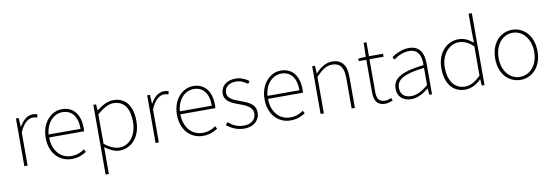

<svg xmlns="http://www.w3.org/2000/svg" viewBox="-69 -1320 6017 2089"><g transform="rotate(-10 2940.0 -275.5)"><path d="M105 0H141V-364C182 -468 240 -505 287 -505C308 -505 317 -503 334 -496L343 -529C325 -538 310 -540 292 -540C229 -540 178 -492 143 -428H141L135 -527H105Z M628 13C706 13 751 -13 791 -37L775 -68C735 -39 690 -20 630 -20C506 -20 425 -122 425 -261H811C813 -274 813 -286 813 -297C813 -453 736 -540 614 -540C497 -540 387 -434 387 -262C387 -90 495 13 628 13ZM425 -294C436 -427 520 -507 614 -507C713 -507 778 -437 778 -294Z M996 -416C1063 -474 1122 -507 1176 -507C1305 -507 1353 -405 1353 -271C1353 -124 1272 -20 1160 -20C1118 -20 1058 -39 996 -91ZM960 243H996V-53C1052 -11 1107 13 1157 13C1283 13 1391 -92 1391 -271C1391 -434 1322 -540 1179 -540C1113 -540 1050 -500 998 -459H996L990 -527H960Z M1555 0H1591V-364C1632 -468 1690 -505 1737 -505C1758 -505 1767 -503 1784 -496L1793 -529C1775 -538 1760 -540 1742 -540C1679 -540 1628 -492 1593 -428H1591L1585 -527H1555Z M2078 13C2156 13 2201 -13 2241 -37L2225 -68C2185 -39 2140 -20 2080 -20C1956 -20 1875 -122 1875 -261H2261C2263 -274 2263 -286 2263 -297C2263 -453 2186 -540 2064 -540C1947 -540 1837 -434 1837 -262C1837 -90 1945 13 2078 13ZM1875 -294C1886 -427 1970 -507 2064 -507C2163 -507 2228 -437 2228 -294Z M2534 13C2645 13 2706 -55 2706 -133C2706 -236 2615 -262 2531 -294C2468 -318 2404 -342 2404 -405C2404 -457 2443 -507 2530 -507C2585 -507 2623 -485 2658 -459L2679 -486C2641 -518 2585 -540 2533 -540C2424 -540 2367 -476 2367 -403C2367 -312 2457 -282 2537 -253C2599 -231 2669 -200 2669 -131C2669 -71 2624 -20 2536 -20C2458 -20 2409 -50 2365 -88L2342 -59C2389 -20 2455 13 2534 13Z M3046 13C3124 13 3169 -13 3209 -37L3193 -68C3153 -39 3108 -20 3048 -20C2924 -20 2843 -122 2843 -261H3229C3231 -274 3231 -286 3231 -297C3231 -453 3154 -540 3032 -540C2915 -540 2805 -434 2805 -262C2805 -90 2913 13 3046 13ZM2843 -294C2854 -427 2938 -507 3032 -507C3131 -507 3196 -437 3196 -294Z M3378 0H3414V-403C3481 -472 3529 -507 3594 -507C3684 -507 3721 -450 3721 -334V0H3757V-339C3757 -475 3706 -540 3598 -540C3525 -540 3470 -498 3416 -443H3414L3408 -527H3378Z M4094 13C4112 13 4145 4 4176 -7L4164 -37C4145 -28 4117 -20 4097 -20C4020 -20 4005 -67 4005 -135V-494H4161V-527H4005V-681H3974L3970 -527L3886 -522V-494H3970V-140C3970 -48 3996 13 4094 13Z M4381 13C4451 13 4517 -26 4571 -70H4574L4579 0H4609V-341C4609 -448 4571 -540 4447 -540C4361 -540 4288 -496 4255 -472L4273 -443C4307 -470 4370 -507 4445 -507C4554 -507 4576 -414 4573 -329C4336 -302 4229 -247 4229 -130C4229 -30 4299 13 4381 13ZM4384 -20C4320 -20 4266 -50 4266 -131C4266 -220 4344 -273 4573 -298V-109C4504 -50 4447 -20 4384 -20Z M4976 13C5049 13 5108 -26 5152 -70H5154L5159 0H5189V-794H5153V-573L5156 -474C5102 -516 5058 -540 4994 -540C4866 -540 4758 -432 4758 -262C4758 -84 4844 13 4976 13ZM4979 -20C4862 -20 4796 -118 4796 -262C4796 -398 4881 -507 4992 -507C5047 -507 5095 -487 5153 -435V-111C5095 -53 5040 -20 4979 -20Z M5587 13C5713 13 5821 -88 5821 -262C5821 -439 5713 -540 5587 -540C5461 -540 5353 -439 5353 -262C5353 -88 5461 13 5587 13ZM5587 -20C5475 -20 5391 -118 5391 -262C5391 -407 5475 -507 5587 -507C5699 -507 5784 -407 5784 -262C5784 -118 5699 -20 5587 -20Z"/></g></svg>

Font: Noto Sans T Chinese Thin
Style: Regular
Weight: 100
Designer: Ryoko NISHIZUKA (kana & ideographs); Paul D. Hunt (Latin, Greek & Cyrillic); Wenlong ZHANG (bopomofo); Sandoll Communica
Foundry: Adobe Systems Incorporated
Version: Version 1.000;PS 1;hotconv 1.0.78;makeotf.lib2.5.61930